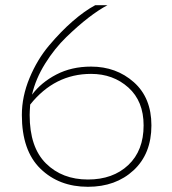

<svg xmlns="http://www.w3.org/2000/svg" viewBox="-20 -708 661 738"><path d="M318 10Q207 10 135.5 -59.5Q64 -129 64 -266Q64 -337 93.5 -408Q123 -479 168.5 -533Q214 -587 259.5 -626.5Q305 -666 346 -688H393Q359 -670 319.5 -639.5Q280 -609 235 -565.5Q190 -522 153.5 -463.5Q117 -405 103 -344Q138 -391 196.5 -421.5Q255 -452 330 -452Q427 -452 494.5 -392Q562 -332 562 -226Q562 -117 493.5 -53.5Q425 10 318 10ZM318 -18Q414 -18 473 -73.5Q532 -129 532 -226Q532 -319 473.5 -371.5Q415 -424 330 -424Q190 -424 96 -306Q94 -278 94 -266Q94 -142 156.5 -80Q219 -18 318 -18Z"/></svg>

Font: Roundo ExtraLight
Style: Regular
Weight: 250
Designer: Namrata Goyal (Gurmukhi), Shiva Nallaperumal (Latin)
Foundry: Indian Type Foundry
Version: Version 1.000;PS 1.0;hotconv 1.0.88;makeotf.lib2.5.647800